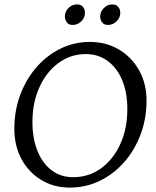

<svg xmlns="http://www.w3.org/2000/svg" viewBox="-20 -838 705 870"><path d="M296 12Q224 12 167 -22.5Q110 -57 77.5 -117Q45 -177 45 -254Q45 -336 71.5 -407.5Q98 -479 145 -533Q192 -587 254 -617.5Q316 -648 387 -648Q461 -648 519 -613.5Q577 -579 610.5 -519Q644 -459 644 -382Q644 -300 617 -228.5Q590 -157 542.5 -103Q495 -49 432 -18.5Q369 12 296 12ZM311 -35Q382 -35 437.5 -75Q493 -115 525 -185Q557 -255 557 -343Q557 -419 533.5 -475Q510 -531 467.5 -562Q425 -593 368 -593Q300 -593 245 -552.5Q190 -512 158.5 -442.5Q127 -373 127 -285Q127 -210 150 -153.5Q173 -97 214.5 -66Q256 -35 311 -35ZM469 -725Q451 -725 442.5 -737Q434 -749 434 -763Q434 -785 450.5 -801.5Q467 -818 489 -818Q507 -818 516 -806.5Q525 -795 525 -780Q525 -758 508.5 -741.5Q492 -725 469 -725ZM309 -725Q291 -725 282.5 -737Q274 -749 274 -763Q274 -785 290 -801.5Q306 -818 329 -818Q347 -818 356 -806.5Q365 -795 365 -780Q365 -758 348.5 -741.5Q332 -725 309 -725Z"/></svg>

Font: Alegreya
Style: Italic
Weight: 400
Italic angle: -7°
Designer: Juan Pablo del Peral
Foundry: Huerta Tipografica
Version: Version 2.009